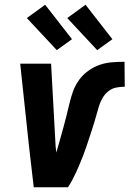

<svg xmlns="http://www.w3.org/2000/svg" viewBox="-20 -788 545 808"><path d="M122 0 102 -173 65 -520H195L214 -173Q215 -166 215.5 -159.5Q216 -153 217 -146Q224 -171 231.5 -197Q239 -223 246 -248.5Q253 -274 259.5 -300Q266 -326 272 -351.5Q278 -377 287 -402.5Q296 -428 312 -450.5Q328 -473 351.5 -490Q375 -507 400.5 -515.5Q426 -524 452.5 -526Q479 -528 504 -528L505 -423Q487 -423 469 -419.5Q451 -416 436 -404Q421 -392 411.5 -375.5Q402 -359 396.5 -341.5Q391 -324 386.5 -306.5Q382 -289 376.5 -272Q371 -255 365.5 -237.5Q360 -220 354 -202.5Q348 -185 342.5 -168Q337 -151 330 -133.5Q323 -116 316 -99Q309 -82 301.5 -65.5Q294 -49 285 -32Q276 -15 266 0ZM389 -577 263 -712 340 -768 453 -623ZM219 -577 93 -712 170 -768 283 -623Z"/></svg>

Font: Iosevka SS18 Extrabold
Style: Italic
Weight: 800
Italic angle: -9°
Monospace: yes
Designer: Belleve Invis
Foundry: Belleve Invis
Version: Version 25.1.1; ttfautohint (v1.8.4)